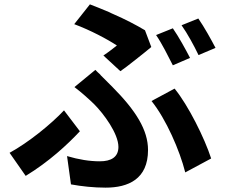

<svg xmlns="http://www.w3.org/2000/svg" viewBox="-20 -809 1040 882"><path d="M675 -593 646 -670C606 -694 554 -721 501 -744L492 -748L482 -753C452 -766 421 -778 393 -789L321 -698C396 -670 473 -629 517 -600C503 -589 479 -570 455 -554L533 -482C550 -494 572 -510 594 -528L603 -535C632 -558 661 -581 675 -593ZM970 -589C952 -624 917 -687 891 -724L814 -693C841 -655 872 -598 892 -556L970 -589ZM853 -543C834 -580 800 -642 774 -679L697 -648C724 -609 753 -550 774 -509L853 -543ZM660 -120C660 -212 604 -301 497 -409C493 -413 488 -418 484 -422L477 -429C469 -437 461 -445 453 -453L443 -463C442 -464 441 -465 440 -467L429 -477L425 -481L418 -488L322 -409C355 -384 387 -355 412 -331C457 -286 524 -195 524 -134C524 -87 490 -68 439 -68C391 -68 342 -76 288 -92L306 38C355 47 410 53 465 53C569 53 660 14 660 -120ZM950 -81C920 -174 845 -325 782 -402L676 -345C743 -262 806 -117 831 -17L950 -81ZM347 -206 274 -302C214 -238 110 -154 24 -107L98 -1C205 -66 291 -146 347 -206Z"/></svg>

Font: Glow Sans TC Normal
Style: Bold
Weight: 700
Designer: Ryoko NISHIZUKA (kana, bopomofo & ideographs); Paul D. Hunt (Latin, Greek & Cyrillic); Sandoll Communications, Soo-young
Version: Version 0.93